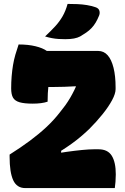

<svg xmlns="http://www.w3.org/2000/svg" viewBox="-20 -960 640 980"><path d="M566 0H109Q66 0 47.5 -40Q29 -80 29 -160V-171Q86 -207 132.5 -241.5Q179 -276 217 -311.5Q255 -347 286 -387Q300 -404 313 -422Q326 -440 337.5 -459.5Q349 -479 359.5 -500.5Q370 -522 379 -545Q388 -568 397 -593L367 -483V-549L416 -523Q389 -521 362.5 -519.5Q336 -518 309 -517Q282 -516 253 -516H171Q138 -516 116.5 -531.5Q95 -547 84.5 -573.5Q74 -600 73.5 -633Q73 -666 81 -700H481Q510 -700 529.5 -678Q549 -656 559.5 -614Q570 -572 570 -514V-505Q570 -482 552 -448.5Q534 -415 503.5 -377Q473 -339 435 -301Q414 -281 391.5 -262Q369 -243 344.5 -225.5Q320 -208 295.5 -192.5Q271 -177 247 -164.5Q223 -152 200 -143L292 -211V-138L235 -171Q278 -179 320.5 -185Q363 -191 399 -194.5Q435 -198 459 -198H483Q530 -198 550.5 -165Q571 -132 571 -70Q571 -52 569.5 -32.5Q568 -13 566 0ZM223 -441Q208 -436 189 -433.5Q170 -431 147 -431Q104 -431 80 -438Q56 -445 46.5 -461.5Q37 -478 37 -509Q37 -541 39.5 -571Q42 -601 46.5 -628Q51 -655 58.5 -681Q66 -707 75 -733Q124 -733 161 -724Q198 -715 219 -700Q240 -685 240 -666Q240 -638 236 -602Q232 -566 227.5 -525.5Q223 -485 223 -441ZM325 -940Q349 -940 374.5 -939Q400 -938 424 -934Q448 -930 468 -923Q483 -918 487 -906Q491 -894 486 -881Q478 -861 468.5 -845Q459 -829 447 -816.5Q435 -804 420.5 -794Q406 -784 389 -774Q376 -767 357.5 -763.5Q339 -760 313 -760Q298 -760 280 -761Q262 -762 244 -765.5Q226 -769 210 -774Q240 -802 262 -826Q284 -850 299.5 -877Q315 -904 325 -940Z"/></svg>

Font: Recursive Casual Black
Style: Regular
Weight: 900
Version: Version 1.047